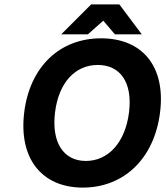

<svg xmlns="http://www.w3.org/2000/svg" viewBox="-20 -840 754 872"><path d="M439 -666C253 -666 116 -539 90 -330C64 -120 170 12 356 12C543 12 681 -120 707 -330C733 -539 626 -666 439 -666ZM424 -545C525 -545 583 -467 566 -330C549 -192 471 -109 370 -109C269 -109 213 -192 230 -330C247 -467 323 -545 424 -545ZM502 -684H624L522 -820H394L258 -684H379L449 -746Z"/></svg>

Font: Falling Sky
Style: SeBdObl
Weight: 600
Designer: Paul D. Hunt
Foundry: Adobe Systems Incorporated
Version: Version 1.02